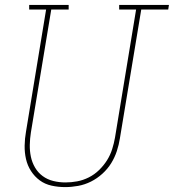

<svg xmlns="http://www.w3.org/2000/svg" viewBox="-20 -755 709 783"><path d="M246 8Q217 8 190 2Q163 -4 142 -19.5Q121 -35 106.5 -57.5Q92 -80 86 -106.5Q80 -133 80.5 -161.5Q81 -190 86 -218L168 -716H99V-735H260V-716H189L106 -215Q102 -190 101.5 -164.5Q101 -139 106 -115.5Q111 -92 123 -71.5Q135 -51 154 -37Q173 -23 197 -17Q221 -11 247 -11Q271 -11 295 -15.5Q319 -20 342 -31.5Q365 -43 384 -61.5Q403 -80 416.5 -101.5Q430 -123 437.5 -147Q445 -171 449 -194L535 -716H466V-735H669L666 -716H556L469 -191Q465 -165 456.5 -139Q448 -113 433.5 -89.5Q419 -66 397.5 -46.5Q376 -27 351 -14.5Q326 -2 299 3Q272 8 246 8Z"/></svg>

Font: Iosevka HT Thin Extended
Style: Italic
Weight: 100
Width: 7
Italic angle: -9°
Monospace: yes
Designer: Belleve Invis
Foundry: Belleve Invis
Version: Version 32.3.0; ttfautohint (v1.8.4)